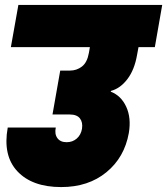

<svg xmlns="http://www.w3.org/2000/svg" viewBox="-20 -760 675 775"><path d="M23.9 -569.8 54.2 -740.2H634.8L605 -569.8H539.1L533.2 -538.1Q522.9 -478.5 494.4 -440.9Q465.8 -403.3 428.2 -393.1L426.8 -390.1Q468.8 -374 489.5 -329.1Q510.3 -284.2 500 -223.1Q482.4 -124.5 409.4 -64.7Q336.4 -4.9 227.1 -4.9Q109.9 -4.9 50.3 -68.4Q-9.3 -131.8 11.2 -245.1H205.1Q199.7 -218.8 211.7 -202.4Q223.6 -186 249 -186Q272.9 -186 289.8 -200.7Q306.6 -215.3 311 -240.2Q314.9 -266.1 302.7 -282Q290.5 -297.9 261.2 -297.9H191.9L223.1 -475.1H262.2Q289.6 -475.1 310.8 -491.5Q332 -507.8 338.9 -546.9L342.8 -569.8Z"/></svg>

Font: SVN-Poppins Black
Style: Italic
Weight: 900
Italic angle: -10°
Designer: Ninad Kale (Devanagari), Jonny Pinhorn (Latin)
Foundry: Indian Type Foundry
Version: Version 3.002 2017